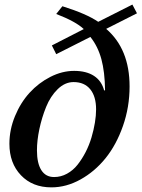

<svg xmlns="http://www.w3.org/2000/svg" viewBox="-20 -807 621 837"><path d="M300.8 -449.2Q263.2 -449.2 231.4 -418.2Q199.7 -387.2 180.9 -340.6Q162.1 -293.9 151.6 -244.1Q141.1 -194.3 141.1 -151.9Q141.1 -95.2 160.2 -65.2Q179.2 -35.2 215.8 -35.2Q245.6 -35.2 272.2 -49.8Q298.8 -64.5 318.1 -88.9Q337.4 -113.3 353.3 -144Q369.1 -174.8 378.9 -208Q388.7 -241.2 393.8 -272.5Q398.9 -303.7 398.9 -330.1Q398.9 -386.7 373.3 -418Q347.7 -449.2 300.8 -449.2ZM225.1 -746.1 252 -779.8Q357.9 -746.6 408.2 -711.9L557.1 -787.1L577.1 -749L442.9 -681.2Q544.9 -593.3 544.9 -430.2Q544.9 -340.3 516.1 -258.1Q487.3 -175.8 440.2 -117.4Q393.1 -59.1 331.1 -24.7Q269 9.8 204.1 9.8Q121.6 9.8 71.3 -43Q21 -95.7 21 -180.2Q21 -241.7 45.4 -300.8Q69.8 -359.9 109.1 -402.8Q148.4 -445.8 199.7 -471.9Q251 -498 303.2 -498Q356.4 -498 389.9 -476.1Q423.3 -454.1 434.1 -412.1L438 -414.1Q437 -493.7 421.9 -549.3Q406.7 -605 374 -646L225.1 -570.8L206.1 -608.9L345.2 -680.2Q311 -712.9 225.1 -746.1Z"/></svg>

Font: Libre Baskerville
Style: Italic
Weight: 400
Designer: Pablo Impallari, Rodrigo Fuenzalida
Foundry: Pablo Impallari, Rodrigo Fuenzalida
Version: Version 1.000